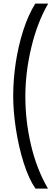

<svg xmlns="http://www.w3.org/2000/svg" viewBox="-20 -827 311 1087"><path d="M54.7 -282.7Q54.7 -374 68.8 -469.5Q83 -564.9 111.1 -653.1Q139.2 -741.2 179.7 -806.6H252.9Q191.4 -701.2 157.5 -559.3Q123.5 -417.5 123.5 -281.7Q123.5 -141.1 155.8 -4.6Q188 131.8 251.5 240.7H180.7Q142.6 185.1 114 94.5Q85.4 3.9 70.1 -96.7Q54.7 -197.3 54.7 -282.7Z"/></svg>

Font: Glacial Indifference
Style: Regular
Weight: 400
Designer: Alfredo Marco Pradil
Foundry: Alfredo Marco Pradil
Version: Version 1.312